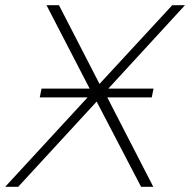

<svg xmlns="http://www.w3.org/2000/svg" viewBox="-32 -719 732 739"><path d="M128 -378H313L147 -699H195L351 -396L631 -699H680L385 -378H559L552 -344H381L558 0H511L340 -328L38 0H-12L305 -344H121Z"/></svg>

Font: Argentum Sans ExtraLight
Style: Italic
Weight: 200
Italic angle: -11°
Designer: Julieta Ulanovsky (font), Cristiano Sobral (main changes and remaster)
Foundry: Julieta Ulanovsky (font), Cristiano Sobral (main changes and remaster)
Version: Version 2.007;June 15, 2022;FontCreator 14.0.0.2814 64-bit; 